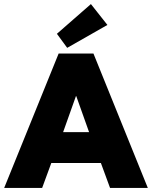

<svg xmlns="http://www.w3.org/2000/svg" viewBox="-32 -923 755 943"><path d="M256 -660H427L694 0H508.5L463.5 -122.5H220L175 0H-11.5ZM278 -274H405.5L342.5 -451H341ZM298 -688 247.5 -757 414.5 -903 495.5 -800.5Z"/></svg>

Font: League Spartan Thin ExtraBold
Style: Regular
Weight: 800
Version: Version 2.002